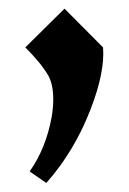

<svg xmlns="http://www.w3.org/2000/svg" viewBox="-20 -167 290 433"><path d="M125.5 -147.5 212.4 -60.1Q216.8 -4.9 184.6 78.6Q148.4 173.3 84.5 245.6L46.9 219.7Q84 167 96.7 95.7Q100.1 75.2 100.1 57.6Q100.1 23.4 88.9 3.4Q72.8 -24.4 37.1 -60.1Z"/></svg>

Font: Metamorphous
Style: Regular
Weight: 400
Designer: James Grieshaber
Foundry: James Grieshaber
Version: Version 1.001